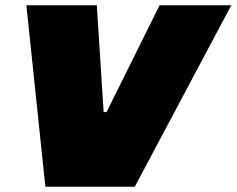

<svg xmlns="http://www.w3.org/2000/svg" viewBox="-20 -708 897 728"><path d="M152 0 80 -688H347L373 -283H384L585 -688H857L491 0Z"/></svg>

Font: Saira Expanded Black
Style: Italic
Weight: 900
Width: 7
Italic angle: -12°
Designer: Hector Gatti with collaboration of the Omnibus-Type team
Foundry: Omnibus-Type
Version: Version 1.101